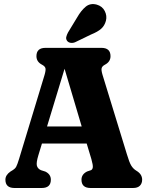

<svg xmlns="http://www.w3.org/2000/svg" viewBox="-20 -939 737 959"><path d="M234 -41.5Q234 0 188.5 0H52.5Q7 0 7 -41.5Q7 -64.5 32 -82L45 -90Q55.5 -96.5 61 -106.5Q66.5 -116.5 75.5 -146L202.5 -564.5Q209.5 -588.5 207 -598.2Q204.5 -608 190.5 -615.5Q162 -630 162 -658.5Q162 -700 207.5 -700H486.5Q532 -700 532 -658.5Q532 -630 503.5 -615.5Q490.5 -608.5 487.8 -598.8Q485 -589 492 -565.5L613.5 -169.5Q625.5 -128.5 635.5 -112Q645.5 -95.5 661.5 -86Q690 -69 690 -41.5Q690 -23 678.8 -11.5Q667.5 0 644.5 0H432.5Q387 0 387 -41.5Q387 -68.5 415 -82.5L434.5 -89Q442 -92.5 443.5 -103.2Q445 -114 436.5 -144L413 -222H189.5L171.5 -163Q160.5 -126.5 164.2 -111.5Q168 -96.5 184.5 -89L206.5 -82Q234 -68.5 234 -41.5ZM215 -307.5H388L302.5 -595.5ZM365 -851.5Q385 -886.5 408 -905.5Q431 -924.5 463 -916Q491 -908 503.2 -884Q515.5 -860 509 -835Q502.5 -810.5 485.2 -795.2Q468 -780 434.5 -766.5L356 -728.5Q345 -723.5 333.5 -725Q322 -726.5 315.5 -734.5Q308.5 -744 311 -754.5Q313.5 -765 319.5 -776.5Z"/></svg>

Font: Fraunces 144pt S100
Style: Bold
Weight: 700
Version: Version 1.000; ttfautohint (v1.8.3)